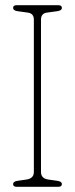

<svg xmlns="http://www.w3.org/2000/svg" viewBox="-20 -720 289 740"><path d="M138 -57Q138 -32 166.5 -28L201.5 -23Q218.5 -20.5 218.5 -10.5Q218.5 0 204.5 0H44.5Q30.5 0 30.5 -10.5Q30.5 -20.5 47 -23L81.5 -28Q110.5 -32 110.5 -57V-644.5Q110.5 -668.5 86.5 -671.5L47 -677Q30.5 -679.5 30.5 -689.5Q30.5 -700 44.5 -700H204.5Q218.5 -700 218.5 -689.5Q218.5 -679.5 201.5 -677L161.5 -671.5Q138 -668.5 138 -644.5Z"/></svg>

Font: Fraunces 144pt S100 Thin
Style: Regular
Weight: 100
Version: Version 1.000; ttfautohint (v1.8.3)